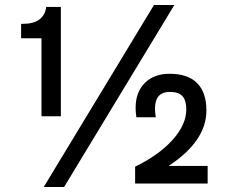

<svg xmlns="http://www.w3.org/2000/svg" viewBox="-20 -753 914 773"><path d="M156 0 600 -733H682L238 0ZM225 -285H147V-599H65V-657H72Q115 -657 138.5 -674.5Q162 -692 166 -725H225ZM816 -85V-14H524V-82Q619 -128 674.5 -189.5Q730 -251 730 -312Q730 -349 714.5 -366Q699 -383 664 -383Q604 -383 604 -316Q604 -301 607 -281H529Q526 -301 526 -319Q526 -382 563 -419Q600 -456 663 -456Q736 -456 773.5 -418.5Q811 -381 811 -308Q811 -185 659 -85Z"/></svg>

Font: Shippori Antique
Style: Regular
Weight: 400
Designer: FONTDASU
Foundry: FONTDASU / Google Inc. / but / Adobe
Version: Version 2.001